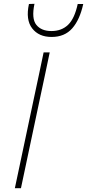

<svg xmlns="http://www.w3.org/2000/svg" viewBox="-20 -988 457 1008"><path d="M58 0Q71 -61 82.8 -117Q94.5 -173 108.5 -238.5L158 -472Q172.5 -539.5 184.5 -596.2Q196.5 -653 209 -713H241Q228.5 -653 216.5 -596.2Q204.5 -539.5 190 -472L140.5 -238.5Q126.5 -173 114.8 -117Q103 -61 90 0ZM251 -794Q183.5 -794 148.8 -839.2Q114 -884.5 132 -967L161 -968Q144.5 -890 170.8 -857.5Q197 -825 250 -825Q303.5 -825 337.5 -857.8Q371.5 -890.5 388 -967H417Q399 -884.5 359.2 -839.2Q319.5 -794 251 -794Z"/></svg>

Font: Commissioner Thin
Style: Italic
Weight: 100
Italic angle: -12°
Designer: Kostas Bartsokas
Foundry: Kostas Bartsokas
Version: Version 1.000; ttfautohint (v1.8.3)